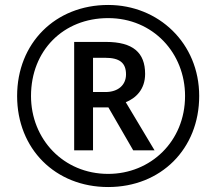

<svg xmlns="http://www.w3.org/2000/svg" viewBox="-20 -744 872 774"><path d="M416 10C629 10 783 -144 783 -357C783 -570 619 -724 416 -724C203 -724 49 -570 49 -357C49 -144 203 10 416 10ZM416 -43C235 -43 105 -184 105 -357C105 -540 235 -671 416 -671C597 -671 726 -530 726 -357C726 -174 587 -43 416 -43ZM279 -138H355V-311H417L517 -138H603L487 -332C527 -348 565 -383 565 -446C565 -532 516 -575 407 -575H279ZM405 -373H355V-511H404C462 -511 488 -491 488 -444C488 -402 457 -373 405 -373Z"/></svg>

Font: Noto Sans Gujarati UI
Style: Regular
Weight: 400
Designer: Jelle Bosma - Monotype Design Team, Universal Thirst
Foundry: Monotype Imaging Inc.
Version: Version 2.106